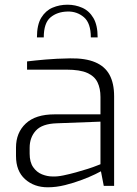

<svg xmlns="http://www.w3.org/2000/svg" viewBox="-20 -790 583 816"><path d="M183 6Q125 6 86.5 -28.5Q48 -63 48 -127V-163Q48 -226 89.5 -265Q131 -304 212 -304H407V-378Q407 -414 394.5 -440Q382 -466 351 -480Q320 -494 262 -494H95V-529Q128 -533 173.5 -537Q219 -541 278 -542Q343 -543 384.5 -525.5Q426 -508 445.5 -472Q465 -436 465 -381V0H421L409 -62Q406 -60 384.5 -49.5Q363 -39 329 -26Q295 -13 257 -3.5Q219 6 183 6ZM203 -40Q223 -39 249.5 -44.5Q276 -50 303 -57.5Q330 -65 353.5 -72.5Q377 -80 391.5 -86Q406 -92 407 -92V-273L221 -266Q159 -264 132.5 -235Q106 -206 106 -162V-137Q106 -101 121 -79.5Q136 -58 158.5 -49Q181 -40 203 -40ZM267 -770Q300 -770 329.5 -757Q359 -744 377 -713.5Q395 -683 395 -631H366Q366 -692 336.5 -717Q307 -742 267 -741Q223 -740 194.5 -716Q166 -692 166 -631H137Q137 -685 155.5 -715Q174 -745 203.5 -757.5Q233 -770 267 -770Z"/></svg>

Font: Exo Thin Light
Style: Regular
Weight: 300
Version: Version 2.000